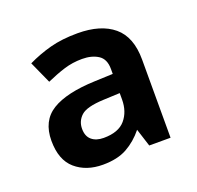

<svg xmlns="http://www.w3.org/2000/svg" viewBox="-74 -801 521 508"><g transform="rotate(-20 186.5 -547.0)"><path d="M191 -722Q256 -722 292 -692Q328 -662 328 -598V-378H268L252 -428Q231 -402 204 -387Q177 -372 136 -372Q89 -372 59 -398Q29 -424 29 -478Q29 -534 69.5 -559Q110 -584 191 -587L242 -589V-603Q242 -631 224 -642.5Q206 -654 179 -654Q152 -654 128 -646.5Q104 -639 77 -627L49 -689Q80 -704 113.5 -713Q147 -722 191 -722ZM196 -533Q148 -531 132 -516.5Q116 -502 116 -480Q116 -459 128.5 -448.5Q141 -438 162 -438Q204 -438 223 -460.5Q242 -483 242 -517V-535Z"/></g></svg>

Font: Noto Sans Syriac Eastern SemiBold
Style: Regular
Weight: 600
Designer: Patrick Giasson and the Monotype Design Team
Foundry: Monotype Imaging Inc.
Version: Version 3.001